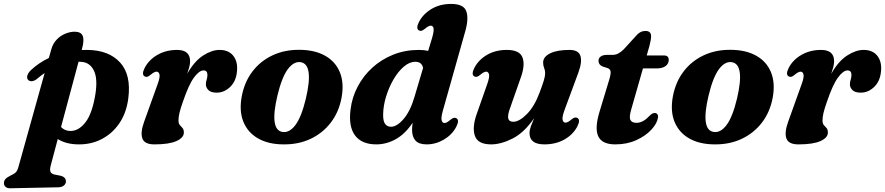

<svg xmlns="http://www.w3.org/2000/svg" viewBox="-94 -740 4618 1002"><path d="M97.5 -327Q85 -317.5 72.5 -316.2Q60 -315 52.5 -323.5Q44.5 -332.5 49.2 -347.2Q54 -362 69.5 -376Q109.5 -413 161 -437.5L174 -483.5Q182.5 -513.5 202.5 -534Q222.5 -554.5 247.5 -564.5Q272.5 -574.5 295.5 -574.5Q328.5 -574.5 337.5 -553Q346.5 -531.5 334.5 -487L332.5 -479Q348 -479.5 363.5 -479.5Q474.5 -478 533 -413.5Q591.5 -349 575.5 -226.5Q566 -152 529.8 -98Q493.5 -44 438 -14.8Q382.5 14.5 314.5 13.5Q281 13 254.2 5.8Q227.5 -1.5 207.5 -14.5L171.5 120.5Q165 144 169 155.5Q173 167 191 171L219 176.5Q250 183 250 206.5Q250 220 238.5 228.8Q227 237.5 208.5 237.5L-41 242.5Q-55.5 243 -64.5 235.5Q-73.5 228 -73.5 216Q-73.5 204.5 -66.8 195.8Q-60 187 -41.5 177.5Q-20 168 -11.5 159.2Q-3 150.5 2 132L139 -359Q118 -344.5 97.5 -327ZM271 -56.5Q315.5 -55 351.5 -101Q387.5 -147 404 -249.5Q416.5 -330 396 -371.8Q375.5 -413.5 332.5 -417Q324 -418 316 -418L224.5 -77Q243.5 -57.5 271 -56.5Z M661.5 -341Q643 -350.5 661.5 -386.5Q683.5 -428.5 728.2 -454Q773 -479.5 830 -479.5Q898 -479.5 898 -420.5Q898 -406.5 893.8 -390Q889.5 -373.5 883 -355Q920.5 -421 966 -450.2Q1011.5 -479.5 1051.5 -479.5Q1097 -479.5 1121 -451.8Q1145 -424 1143.5 -379Q1141.5 -321.5 1109.8 -289Q1078 -256.5 1037 -256.5Q1007 -256.5 993.8 -269.8Q980.5 -283 980.5 -299.5Q980.5 -312.5 984.5 -324.5Q988.5 -336.5 988.5 -349Q988.5 -372.5 968 -372.5Q945.5 -372.5 918 -335Q890.5 -297.5 860 -207.5Q847.5 -172 842.5 -150.5Q837.5 -129 837.5 -111.5Q837.5 -95 844.5 -87.2Q851.5 -79.5 858.5 -71.8Q865.5 -64 865.5 -48Q865.5 -21.5 827.2 -4Q789 13.5 711.5 13.5Q660 13.5 649 -17.5Q638 -48.5 658 -104L729 -302Q742 -337.5 738.2 -351.8Q734.5 -366 723 -366Q711.5 -366 693 -350.5Q682.5 -341.5 675.5 -339.5Q668.5 -337.5 661.5 -341Z M1470 -480Q1549 -479.5 1603 -449Q1657 -418.5 1679.8 -362.5Q1702.5 -306.5 1688.5 -230Q1674.5 -155 1632.2 -100Q1590 -45 1526.5 -15.2Q1463 14.5 1384.5 13.5Q1306 13 1252.5 -17.8Q1199 -48.5 1176.2 -104.5Q1153.5 -160.5 1167.5 -236.5Q1181.5 -312 1223.5 -367Q1265.5 -422 1328.8 -451.5Q1392 -481 1470 -480ZM1379.5 -51.5Q1416 -45.5 1447.5 -87.2Q1479 -129 1502 -224.5Q1544.5 -404 1475.5 -415.5Q1439.5 -421 1408.2 -379.2Q1377 -337.5 1354 -242Q1311.5 -63 1379.5 -51.5Z M2334 -576.5 2217.5 -163.5Q2207 -126.5 2210.8 -112.2Q2214.5 -98 2225.5 -98Q2237.5 -98 2255.5 -114Q2266.5 -123 2273.5 -124.8Q2280.5 -126.5 2287 -123.5Q2305.5 -114 2287 -78Q2265 -36.5 2222.5 -11.5Q2180 13.5 2132.5 13.5Q2092 13.5 2074.2 -6.5Q2056.5 -26.5 2056.5 -62Q2056.5 -79 2059.5 -99.5Q2021 -41.5 1972 -14Q1923 13.5 1870 13.5Q1794 13.5 1759 -33Q1724 -79.5 1735.5 -169Q1743 -231.5 1772.5 -287.8Q1802 -344 1849.2 -387Q1896.5 -430 1958.2 -454.8Q2020 -479.5 2092 -479.5Q2118.5 -479.5 2140.5 -474.5L2161 -542Q2171.5 -578.5 2168.5 -592.2Q2165.5 -606 2154.5 -606Q2142.5 -606 2124.5 -590.5Q2113.5 -581.5 2106.5 -579.5Q2099.5 -577.5 2093 -581Q2074.5 -590.5 2093 -626.5Q2115 -668 2158.8 -693.8Q2202.5 -719.5 2260.5 -719.5Q2326 -719.5 2339.5 -681.2Q2353 -643 2334 -576.5ZM1905.5 -142.5Q1905 -107 1916.2 -92.8Q1927.5 -78.5 1946.5 -78.5Q1977 -78.5 2011.8 -118.5Q2046.5 -158.5 2068.5 -232.5L2114 -385.5Q2107.5 -417.5 2073.5 -417.5Q2042.5 -417.5 2012.8 -391.8Q1983 -366 1959 -324.5Q1935 -283 1920.5 -235Q1906 -187 1905.5 -142.5Z M2918.5 -125Q2937 -115.5 2918.5 -79.5Q2896.5 -37.5 2851.5 -12Q2806.5 13.5 2747 13.5Q2669.5 13.5 2669.5 -45.5Q2669.5 -61.5 2676.5 -81Q2683.5 -100.5 2693.5 -123.5Q2641.5 -47.5 2581 -17Q2520.5 13.5 2469 13.5Q2400 13.5 2384.5 -30.8Q2369 -75 2394 -145.5L2449 -302Q2461.5 -338 2458 -352Q2454.5 -366 2443.5 -366Q2431.5 -366 2413.5 -350.5Q2402.5 -341.5 2395.5 -339.5Q2388.5 -337.5 2382 -341Q2363.5 -350.5 2382 -386.5Q2404 -428.5 2448.2 -454Q2492.5 -479.5 2551 -479.5Q2617.5 -479.5 2632.5 -440.8Q2647.5 -402 2624.5 -337L2569 -179Q2554.5 -140.5 2558.2 -122.5Q2562 -104.5 2584.5 -104.5Q2616 -104.5 2655.8 -144.8Q2695.5 -185 2722 -257Q2737 -296.5 2744 -319.8Q2751 -343 2751 -357.5Q2751 -373 2745.8 -385.2Q2740.5 -397.5 2740.5 -413.5Q2740.5 -443.5 2776.8 -461.5Q2813 -479.5 2878 -479.5Q2925 -479.5 2935 -448.5Q2945 -417.5 2924.5 -361.5L2851.5 -164Q2838.5 -128 2842.2 -114Q2846 -100 2857 -100Q2869 -100 2887 -115.5Q2898 -124.5 2905 -126.2Q2912 -128 2918.5 -125Z M3077.5 -384.5 3051 -393Q3029.5 -401.5 3029.5 -423Q3029.5 -437 3041.2 -445.2Q3053 -453.5 3072.5 -453.5H3101.5Q3119 -453.5 3133 -461Q3147 -468.5 3161.5 -483L3230.5 -558.5Q3249 -578.5 3274.5 -578.5Q3304 -578.5 3304 -550.5Q3304 -543 3301.8 -529.8Q3299.5 -516.5 3295 -499.5L3281 -450.5H3371.5Q3396 -450.5 3396 -427.5Q3396 -407 3379.2 -395Q3362.5 -383 3334.5 -383H3261.5L3200.5 -170Q3188.5 -129.5 3195.8 -114.2Q3203 -99 3228 -99Q3261.5 -99 3294.5 -134.5Q3310 -150.5 3322.5 -150.5Q3331 -150.5 3336.2 -144.2Q3341.5 -138 3340 -127.5Q3336 -97 3306.2 -64.2Q3276.5 -31.5 3227.5 -9Q3178.5 13.5 3117 13.5Q3048.5 13.5 3028.5 -28Q3008.5 -69.5 3034.5 -156L3085.5 -324.5Q3094.5 -355 3092.5 -367.2Q3090.5 -379.5 3077.5 -384.5Z M3720 -480Q3799 -479.5 3853 -449Q3907 -418.5 3929.8 -362.5Q3952.5 -306.5 3938.5 -230Q3924.5 -155 3882.2 -100Q3840 -45 3776.5 -15.2Q3713 14.5 3634.5 13.5Q3556 13 3502.5 -17.8Q3449 -48.5 3426.2 -104.5Q3403.5 -160.5 3417.5 -236.5Q3431.5 -312 3473.5 -367Q3515.5 -422 3578.8 -451.5Q3642 -481 3720 -480ZM3629.5 -51.5Q3666 -45.5 3697.5 -87.2Q3729 -129 3752 -224.5Q3794.5 -404 3725.5 -415.5Q3689.5 -421 3658.2 -379.2Q3627 -337.5 3604 -242Q3561.5 -63 3629.5 -51.5Z M4022.5 -341Q4004 -350.5 4022.5 -386.5Q4044.5 -428.5 4089.2 -454Q4134 -479.5 4191 -479.5Q4259 -479.5 4259 -420.5Q4259 -406.5 4254.8 -390Q4250.5 -373.5 4244 -355Q4281.5 -421 4327 -450.2Q4372.5 -479.5 4412.5 -479.5Q4458 -479.5 4482 -451.8Q4506 -424 4504.5 -379Q4502.5 -321.5 4470.8 -289Q4439 -256.5 4398 -256.5Q4368 -256.5 4354.8 -269.8Q4341.5 -283 4341.5 -299.5Q4341.5 -312.5 4345.5 -324.5Q4349.5 -336.5 4349.5 -349Q4349.5 -372.5 4329 -372.5Q4306.5 -372.5 4279 -335Q4251.5 -297.5 4221 -207.5Q4208.5 -172 4203.5 -150.5Q4198.5 -129 4198.5 -111.5Q4198.5 -95 4205.5 -87.2Q4212.5 -79.5 4219.5 -71.8Q4226.5 -64 4226.5 -48Q4226.5 -21.5 4188.2 -4Q4150 13.5 4072.5 13.5Q4021 13.5 4010 -17.5Q3999 -48.5 4019 -104L4090 -302Q4103 -337.5 4099.2 -351.8Q4095.5 -366 4084 -366Q4072.5 -366 4054 -350.5Q4043.5 -341.5 4036.5 -339.5Q4029.5 -337.5 4022.5 -341Z"/></svg>

Font: Fraunces 9pt S000
Style: Bold Italic
Weight: 700
Italic angle: -16°
Version: Version 1.000; ttfautohint (v1.8.3)